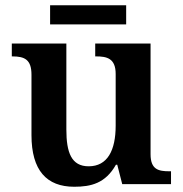

<svg xmlns="http://www.w3.org/2000/svg" viewBox="-20 -702 696 732"><path d="M171 -609H461V-682H171ZM263 10C327 10 382 -3 422 -74H427L446 0H632V-49H626C585 -49 554 -55 554 -114V-536H343V-487H346C387 -487 421 -480 421 -420V-223C421 -129 390 -68 318 -68C252 -68 233 -121 233 -208V-536H25V-487H27C74 -487 100 -475 100 -417V-187C100 -52 158 10 263 10Z"/></svg>

Font: Noto Serif Oriya SemiBold
Style: Regular
Weight: 600
Designer: David Williams
Foundry: Google LLC, David Williams
Version: Version 1.051